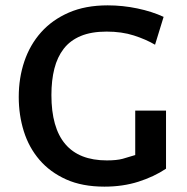

<svg xmlns="http://www.w3.org/2000/svg" viewBox="-20 -685 697 717"><path d="M600 -55Q555 -25 497 -6.5Q439 12 370 12Q287 12 227 -15Q167 -42 127.5 -88Q88 -134 69 -194.5Q50 -255 50 -323Q50 -394 71 -456Q92 -518 133.5 -564.5Q175 -611 237 -638Q299 -665 382 -665Q438 -665 493 -653.5Q548 -642 591 -622L559 -518Q525 -538 480 -552.5Q435 -567 378 -567Q321 -567 281.5 -550.5Q242 -534 218 -503Q194 -472 183 -428.5Q172 -385 172 -330Q172 -86 379 -86Q416 -86 438 -92Q460 -98 485 -106V-272H600Z"/></svg>

Font: Quattrocento Sans
Style: Bold
Weight: 700
Designer: Pablo Impallari
Foundry: Pablo Impallari, Igino Marini, Brenda Gallo
Version: Version 2.000